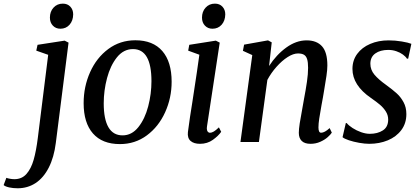

<svg xmlns="http://www.w3.org/2000/svg" viewBox="-142 -781 2312 1056"><path d="M165 5Q155 84.5 126.2 140.8Q97.5 197 53.8 225.8Q10 254.5 -45 254.5Q-70 254.5 -91.5 249.8Q-113 245 -122 237L-107 197Q-100 200 -87 202.2Q-74 204.5 -63 204.5Q-22 204.5 3.5 175.8Q29 147 43 98.2Q57 49.5 66 -22.5L123 -479.5L57.5 -502.5L64.5 -534.5L213.5 -557.5L235 -546.5ZM132.5 -684Q132.5 -717.5 152.5 -739.2Q172.5 -761 203.5 -761Q229.5 -761 245 -744.2Q260.5 -727.5 260.5 -702Q260 -667 240.5 -645Q221 -623 190 -623Q165 -623 148.8 -640Q132.5 -657 132.5 -684Z M802 -331.5Q802 -242.5 766.2 -163.5Q730.5 -84.5 665.8 -36.5Q601 11.5 517.5 11.5Q420.5 11.5 369.2 -47Q318 -105.5 318 -213.5Q318 -304.5 353.5 -384Q389 -463.5 453.8 -511.5Q518.5 -559.5 602.5 -559.5Q699.5 -559.5 750.8 -500.2Q802 -441 802 -331.5ZM428.5 -212.5Q428.5 -125.5 454.5 -81Q480.5 -36.5 532 -36.5Q583 -36.5 619 -81.8Q655 -127 673 -195.8Q691 -264.5 691 -334.5Q691 -511 589.5 -511Q537.5 -511 501.2 -465.8Q465 -420.5 446.8 -351.8Q428.5 -283 428.5 -212.5Z M891.5 -54.5Q894 -78 903.2 -138.5Q912.5 -199 916 -220Q945.5 -411.5 954.5 -480L893 -502.5L899 -534.5L1045 -557.5L1066.5 -546.5L996.5 -86Q995.5 -79 995.5 -75.5Q995.5 -63.5 1000.2 -57.2Q1005 -51 1012.5 -51Q1023 -51 1034.2 -57.8Q1045.5 -64.5 1062 -80.5L1074.5 -56Q1059.5 -34 1029 -12Q998.5 10 958 10Q924 10 906 -6Q888 -22 891.5 -54.5ZM969 -684Q969 -717.5 989 -739.2Q1009 -761 1040 -761Q1066 -761 1081.5 -744.2Q1097 -727.5 1097 -702Q1096.5 -667 1077 -645Q1057.5 -623 1026.5 -623Q1001.5 -623 985.2 -640Q969 -657 969 -684Z M1338 -418Q1378 -480 1432.5 -519.5Q1487 -559 1544.5 -559Q1599.5 -559 1629 -526.5Q1658.5 -494 1658.5 -421Q1658.5 -398 1653.5 -363.5Q1648.5 -329 1639.5 -277Q1635.5 -255 1634 -244.5L1626 -201Q1618 -157 1613.8 -128.8Q1609.5 -100.5 1609.5 -80Q1609.5 -51 1624 -51Q1643.5 -51 1671 -76.5L1683 -51.5Q1676.5 -41 1660.2 -26.5Q1644 -12 1619.2 -1Q1594.5 10 1566 10Q1533.5 10 1517.5 -5.8Q1501.5 -21.5 1501.5 -50.5Q1501.5 -70 1506.5 -102.8Q1511.5 -135.5 1521 -185.5L1527.5 -222L1529.5 -233.5Q1540 -288.5 1546.2 -331.2Q1552.5 -374 1552.5 -408Q1552.5 -438.5 1547.2 -455.5Q1542 -472.5 1530 -479.8Q1518 -487 1497 -487Q1471 -487 1439.8 -467Q1408.5 -447 1378.8 -413.5Q1349 -380 1328.5 -341.5L1282 0H1180.5L1245.5 -478L1194 -501.5L1200.5 -535.5L1332 -559L1352.5 -548Z M2096 -458.5Q2089.5 -469.5 2074.2 -480.8Q2059 -492 2038 -499.2Q2017 -506.5 1993.5 -506.5Q1949.5 -506.5 1922.2 -487Q1895 -467.5 1895 -430.5Q1895 -397 1917.5 -370.2Q1940 -343.5 1981.5 -314Q2018.5 -287 2040.2 -267.2Q2062 -247.5 2077.5 -219Q2093 -190.5 2093 -153.5Q2093 -102.5 2065.2 -65.5Q2037.5 -28.5 1991 -9.2Q1944.5 10 1889 10Q1864.5 10 1833.5 4.5Q1802.5 -1 1777 -9.5Q1751.5 -18 1742 -26.5L1760 -104H1765Q1776 -90.5 1797.2 -76.8Q1818.5 -63 1844 -54Q1869.5 -45 1892 -45Q1934.5 -45 1963.8 -63.8Q1993 -82.5 1993 -123.5Q1993 -147.5 1980 -168Q1967 -188.5 1948.2 -204.5Q1929.5 -220.5 1898.5 -242Q1796.5 -312 1796.5 -402Q1796.5 -449 1822.5 -484.5Q1848.5 -520 1894 -539.5Q1939.5 -559 1995.5 -559Q2031.5 -559 2068.2 -552.8Q2105 -546.5 2120.5 -540L2103 -458.5Z"/></svg>

Font: Merriweather Text
Style: Italic
Weight: 400
Italic angle: -7.8°
Designer: Eben Sorkin
Foundry: Eben Sorkin
Version: Version 2.100